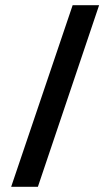

<svg xmlns="http://www.w3.org/2000/svg" viewBox="-20 -720 424 740"><path d="M23 0H126L362 -700H260Z"/></svg>

Font: Vanilla Cream DemiBold
Style: Regular
Weight: 600
Designer: Jeremy Tribby, Jinavaṁso
Foundry: Tribby Type
Version: Version 1.422;Glyphs 3.1.2 (3151)